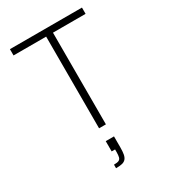

<svg xmlns="http://www.w3.org/2000/svg" viewBox="-226 -797 1034 1168"><g transform="rotate(-30 291.0 -213.0)"><path d="M267 0V-644H38V-688H544V-644H315V0ZM235 262V237Q258 237 269 232Q280 227 283.5 214Q287 201 287 177V160H263V88H321V165Q321 194 317.5 213Q314 232 304.5 243Q295 254 278.5 258Q262 262 235 262Z"/></g></svg>

Font: Saira Thin ExtraLight
Style: Regular
Weight: 250
Version: Version 1.101